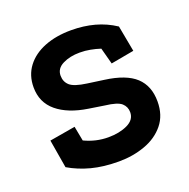

<svg xmlns="http://www.w3.org/2000/svg" viewBox="-95 -557 655 667"><g transform="rotate(-20 233.0 -223.0)"><path d="M312 -369.8Q293.8 -375.8 275.2 -379.2Q256.8 -382.8 236 -382.8Q200.2 -382.8 173.5 -369.5Q146.8 -356.2 146.8 -329.8Q146.8 -307.2 162.5 -293.2Q178.2 -279.2 224.2 -273L284.8 -264.5Q362.2 -254.2 397.5 -221.4Q432.8 -188.5 432.8 -131Q432.8 -80.2 405.4 -46.6Q378 -13 333 3.2Q288 19.5 236.2 19.5Q179.5 19.5 135 7.8Q90.5 -4 54.2 -25.5L36.5 -130.2L131.8 -146.5L142.2 -92.2Q163.8 -82 185.6 -77Q207.5 -72 230.2 -72Q271.2 -72 301 -86.1Q330.8 -100.2 330.8 -128.2Q330.8 -148.5 316 -161.8Q301.2 -175 255.8 -180.2L199 -189Q126.5 -200 85.6 -233.9Q44.8 -267.8 44.8 -324Q44.8 -368 69 -400Q93.2 -432 136.1 -449Q179 -466 234.8 -466Q281 -466 321 -455.1Q361 -444.2 395.8 -421.2L413.8 -324.8L328.2 -309.2Z"/></g></svg>

Font: Podkova VF Beta
Style: Regular
Weight: 400
Designer: Ilya Yudin
Foundry: Cyreal (www.cyreal.org)
Version: Version 2.100